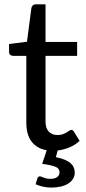

<svg xmlns="http://www.w3.org/2000/svg" viewBox="-20 -691 398 890"><path d="M349 -38Q329.5 -19.5 303 -8.2Q276.5 3 247.5 6.5L239 37.5Q285.5 47 306 64.5Q326.5 82 326.5 109Q326.5 125 318.5 138Q310.5 151 296.2 160Q282 169 262 173.8Q242 178.5 218 178.5Q197.5 178.5 179 174.2Q160.5 170 145 163L153.5 135.5Q156.5 126.5 165 126.5Q168 126.5 172 128.2Q176 130 181.8 132.2Q187.5 134.5 195.2 136.2Q203 138 213.5 138Q234.5 138 245.2 129.5Q256 121 256 108Q256 89 235 81.2Q214 73.5 175.5 68.5L196.5 5.5Q150.5 -2.5 126.2 -35Q102 -67.5 102 -122V-432H41Q33 -432 27.5 -436.8Q22 -441.5 22 -451.5V-487L105 -497.5L125.5 -654Q127 -661.5 132.2 -666.2Q137.5 -671 146 -671H191V-496.5H337.5V-432H191V-128Q191 -96 206.5 -80.5Q222 -65 246.5 -65Q260.5 -65 270.8 -68.8Q281 -72.5 288.5 -77Q296 -81.5 301.2 -85.2Q306.5 -89 310.5 -89Q317.5 -89 323 -80.5L349 -38Z"/></svg>

Font: Lato 2
Style: Regular
Weight: 400
Designer: Lukasz Dziedzic with Adam Twardoch and Botio Nikoltchev
Foundry: tyPoland Lukasz Dziedzic
Version: Version 2.015; 2015-08-06; http://www.latofonts.com/